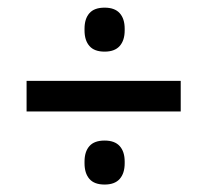

<svg xmlns="http://www.w3.org/2000/svg" viewBox="-20 -562 542 502"><path d="M49.5 -270.5V-350.5H452.5V-270.5ZM253.5 -79.5Q226.5 -79.5 213.8 -94.2Q201 -109 201 -135V-139.5Q201 -165.5 213.8 -180Q226.5 -194.5 253.5 -194.5Q280 -194.5 293 -180Q306 -165.5 306 -139.5V-135Q306 -109 293 -94.2Q280 -79.5 253.5 -79.5ZM253.5 -427Q226.5 -427 213.8 -441.8Q201 -456.5 201 -482.5V-487Q201 -513 213.8 -527.5Q226.5 -542 253.5 -542Q280 -542 293 -527.5Q306 -513 306 -487V-482.5Q306 -456.5 293 -441.8Q280 -427 253.5 -427Z"/></svg>

Font: Anek Bangla Medium
Style: Regular
Weight: 500
Designer: Sulekha Rajkumar (Bangla), Yesha Goshar (Latin)
Foundry: Ek Type
Version: Version 1.003